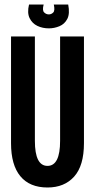

<svg xmlns="http://www.w3.org/2000/svg" viewBox="-20 -822 422 853"><path d="M191 11Q112 11 70.5 -39Q29 -89 29 -186V-660H135V-196Q135 -85 191 -85Q247 -85 247 -196V-660H353V-186Q353 -86 309.5 -37.5Q266 11 191 11ZM109 -802H174Q167 -776 176 -767Q185 -758 197 -758Q208 -758 216.5 -766.5Q225 -775 219 -802H283Q291 -761 279 -738Q267 -715 244 -705.5Q221 -696 197 -696Q169 -696 146 -707Q123 -718 111.5 -741.5Q100 -765 109 -802Z"/></svg>

Font: Bricolage Grotesque 96pt Condensed Medium
Style: Regular
Weight: 500
Width: 3
Designer: Mathieu Triay
Foundry: Atelier Triay
Version: Version 1.001; ttfautohint (v1.8.4.7-5d5b);gftools[0.9.33.de